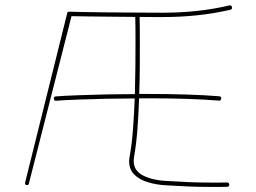

<svg xmlns="http://www.w3.org/2000/svg" viewBox="-20 -700 977 734"><path d="M186 -322.8Q185.1 -330.6 193.8 -331.5Q226.6 -334 278.3 -335.9Q330.1 -337.9 387.9 -339.1Q445.8 -340.3 495.6 -340.3Q497.1 -393.1 497.6 -445.8Q498 -498.5 498 -546.4Q498 -570.3 497.8 -593Q497.6 -615.7 497.1 -635.3Q452.6 -635.7 403.3 -636.2Q354 -636.7 313.2 -637.2Q272.5 -637.7 253.4 -638.2L90.3 2Q88.4 9.8 80.6 7.3Q74.2 5.9 76.2 -2.9L236.3 -647Q236.3 -656.2 245.6 -655.3Q256.3 -654.8 292.5 -654.1Q328.6 -653.3 376.7 -652.8Q424.8 -652.3 472.7 -652.1Q520.5 -651.9 556.4 -651.6Q592.3 -651.4 602.5 -651.4Q669.4 -651.4 732.9 -658.2Q796.4 -665 856.4 -679.2Q864.7 -681.2 866.7 -672.9Q868.7 -664.6 860.4 -662.6Q798.8 -648.4 734.4 -641.6Q669.9 -634.8 602.5 -634.8Q594.2 -634.8 570.3 -634.8Q546.4 -634.8 513.7 -635.3Q514.2 -615.7 514.4 -593Q514.6 -570.3 514.6 -546.4Q514.6 -499 514.4 -446.3Q514.2 -393.6 512.2 -340.8Q533.2 -340.8 551.3 -340.8Q624.5 -340.8 694.1 -338.6Q763.7 -336.4 817.9 -332Q826.7 -331.1 825.7 -323.2Q824.7 -314.5 816.4 -315.4Q763.2 -319.8 693.8 -322Q624.5 -324.2 551.3 -324.2Q533.2 -324.2 511.7 -324.2Q509.8 -263.2 505.4 -206.3Q501 -149.4 493.2 -104.5Q491.2 -94.7 491.2 -84.5Q491.2 -47.4 526.6 -29.3Q562 -11.2 613.8 -8.3Q660.2 -5.4 700.2 -3.7Q740.2 -2 787.1 -2Q802.7 -2 817.6 -2Q832.5 -2 847.7 -2.4Q856.4 -2.4 856.4 5.9Q856.4 14.2 848.1 14.2Q833 14.6 817.9 14.6Q802.7 14.6 787.1 14.6Q740.2 14.6 699.7 12.9Q659.2 11.2 612.8 8.3Q578.6 6.3 546.6 -2.9Q514.6 -12.2 494.1 -32Q473.6 -51.8 473.6 -84.5Q473.6 -89.8 474.6 -95.9Q475.6 -102.1 476.6 -107.4Q484.4 -151.4 488.5 -207.3Q492.7 -263.2 495.1 -323.7Q445.3 -323.7 387.7 -322.5Q330.1 -321.3 278.6 -319.3Q227.1 -317.4 194.8 -314.9Q187 -314 186 -322.8Z"/></svg>

Font: Mikhak-DS1-FD Thin
Style: Regular
Weight: 100
Designer: Amin Abedi
Version: Version 3.2